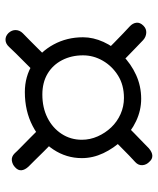

<svg xmlns="http://www.w3.org/2000/svg" viewBox="40 -667 560 680"><g transform="rotate(90 320.0 -327.0)"><path d="M306 -135Q251 -135 207 -162.5Q163 -190 137.5 -237Q112 -284 112 -341Q112 -377 128.5 -413.5Q145 -450 175.5 -480.5Q206 -511 245.5 -529Q285 -547 330 -547Q371 -547 409 -529Q447 -511 476 -480.5Q505 -450 522.5 -413Q540 -376 540 -337Q540 -282 509.5 -236Q479 -190 426 -162.5Q373 -135 306 -135ZM315 -197Q361 -197 397 -215Q433 -233 454 -265Q475 -297 475 -337Q475 -366 463 -393Q451 -420 431 -441Q411 -462 384 -474Q357 -486 327 -486Q281 -486 247.5 -465Q214 -444 195 -411Q176 -378 176 -341Q176 -300 193 -267Q210 -234 241 -215.5Q272 -197 315 -197ZM573 -101Q563 -91 549 -89Q535 -87 523 -99Q516 -107 501 -121.5Q486 -136 468.5 -153.5Q451 -171 436 -186L483 -234Q500 -219 517 -201.5Q534 -184 548.5 -169.5Q563 -155 570 -148Q582 -135 583 -123Q584 -111 573 -101ZM466 -440 418 -488Q434 -505 451.5 -522Q469 -539 483.5 -553Q498 -567 505 -574Q519 -586 531 -586.5Q543 -587 552 -577Q564 -566 565 -551.5Q566 -537 554 -526Q546 -519 531 -504.5Q516 -490 499 -473Q482 -456 466 -440ZM163 -419Q148 -435 130.5 -452Q113 -469 98 -483.5Q83 -498 74 -506Q62 -517 60.5 -530Q59 -543 71 -555Q82 -566 96.5 -565Q111 -564 122 -554Q131 -546 146 -531Q161 -516 178.5 -499.5Q196 -483 211 -467ZM97 -77Q86 -89 86.5 -103Q87 -117 98 -128Q107 -137 122 -151.5Q137 -166 154 -183.5Q171 -201 186 -216L234 -168Q219 -153 201.5 -135.5Q184 -118 169 -103Q154 -88 146 -79Q135 -67 121.5 -66.5Q108 -66 97 -77Z"/></g></svg>

Font: Playpen Sans Light
Style: Regular
Weight: 300
Designer: Laura Meseguer, Veronika Burian, José Scaglione
Foundry: TypeTogether
Version: Version 1.001